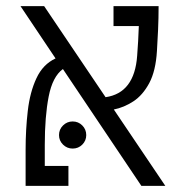

<svg xmlns="http://www.w3.org/2000/svg" viewBox="-20 -606 626 626"><path d="M440.9 0 185.1 -380.9Q151.4 -356.4 138.7 -291.3Q126 -226.1 126 -133.3V-64.9H203.1V0H63.5V-117.7Q63.5 -183.6 70.6 -244.6Q77.6 -305.7 98.9 -351.1Q120.1 -396.5 161.1 -415.5L46.9 -585.9H124L324.2 -289.1Q418.5 -302.7 427.2 -424.3Q429.2 -447.3 430.4 -471.9Q431.6 -496.6 432.6 -521H350.1V-585.9H497.1Q497.1 -547.4 495.4 -509Q493.7 -470.7 491.7 -439.9Q487.8 -374.5 466.6 -335Q445.3 -295.4 414.6 -275.4Q383.8 -255.4 351.1 -249L519 0ZM216.8 -121.6Q198.7 -121.6 185.5 -134.5Q172.4 -147.5 172.4 -165.5Q172.4 -184.1 185.5 -197Q198.7 -210 216.8 -210Q235.4 -210 248.3 -197Q261.2 -184.1 261.2 -165.5Q261.2 -147.5 248.3 -134.5Q235.4 -121.6 216.8 -121.6Z"/></svg>

Font: Cascadia Mono PL Light
Style: Regular
Weight: 300
Monospace: yes
Designer: Aaron Bell
Foundry: Saja Typeworks
Version: Version 2404.023; ttfautohint (v1.8.4)